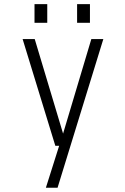

<svg xmlns="http://www.w3.org/2000/svg" viewBox="-20 -684 590 904"><path d="M196 200 258.5 2.5H240.5L86.5 -500H143.5L277 -55L410 -500H466.5L251 200ZM142.5 -664.5H202.5V-576.5H142.5ZM343 -664.5H403.5V-576.5H343Z"/></svg>

Font: Trispace SemiCondensed ExtraLight
Style: Regular
Weight: 200
Width: 4
Designer: Tyler Finck
Foundry: Etcetera Type Company
Version: Version 1.210; ttfautohint (v1.8.3)